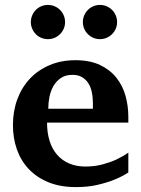

<svg xmlns="http://www.w3.org/2000/svg" viewBox="-20 -743 569 775"><path d="M355 -326.2Q355 -350.1 350.6 -371.1Q346.2 -392.1 336.2 -407.5Q326.2 -422.9 310.5 -431.9Q294.9 -440.9 272.9 -440.9Q245.1 -440.9 226.3 -428.5Q207.5 -416 196 -396.2Q184.6 -376.5 179.7 -352.1Q174.8 -327.6 174.8 -304.2H355ZM498 -46.9Q472.2 -29.8 439.9 -17.1Q412.1 -5.9 373.5 3.2Q335 12.2 287.1 12.2Q223.1 12.2 175.5 -7.3Q127.9 -26.9 95.9 -60.8Q64 -94.7 48.1 -140.1Q32.2 -185.5 32.2 -237.8Q32.2 -294.4 50 -342.5Q67.9 -390.6 100.8 -425.5Q133.8 -460.4 180.4 -480.2Q227.1 -500 284.2 -500Q342.8 -500 383.5 -480.7Q424.3 -461.4 449.7 -429.4Q475.1 -397.5 486.6 -356.4Q498 -315.4 498 -272V-248H169.9Q169.9 -207 180.2 -174.3Q190.4 -141.6 210.2 -118.7Q230 -95.7 258.8 -83.3Q287.6 -70.8 324.2 -70.8Q362.3 -70.8 393.8 -79.3Q425.3 -87.9 448.7 -98.6Q475.6 -111.3 498 -127ZM242.7 -653.8Q242.7 -639.6 237.3 -627.2Q231.9 -614.7 222.4 -605.2Q212.9 -595.7 200.2 -590.3Q187.5 -585 173.3 -585Q159.2 -585 146.5 -590.3Q133.8 -595.7 124.5 -605.2Q115.2 -614.7 109.9 -627.2Q104.5 -639.6 104.5 -653.8Q104.5 -668 109.9 -680.7Q115.2 -693.4 124.5 -702.9Q133.8 -712.4 146.5 -717.8Q159.2 -723.1 173.3 -723.1Q187.5 -723.1 200.2 -717.8Q212.9 -712.4 222.4 -702.9Q231.9 -693.4 237.3 -680.7Q242.7 -668 242.7 -653.8ZM452.6 -653.8Q452.6 -639.6 447.3 -627.2Q441.9 -614.7 432.4 -605.2Q422.9 -595.7 410.2 -590.3Q397.5 -585 383.3 -585Q369.1 -585 356.7 -590.3Q344.2 -595.7 334.7 -605.2Q325.2 -614.7 319.8 -627.2Q314.5 -639.6 314.5 -653.8Q314.5 -668 319.8 -680.7Q325.2 -693.4 334.7 -702.9Q344.2 -712.4 356.7 -717.8Q369.1 -723.1 383.3 -723.1Q397.5 -723.1 410.2 -717.8Q422.9 -712.4 432.4 -702.9Q441.9 -693.4 447.3 -680.7Q452.6 -668 452.6 -653.8Z"/></svg>

Font: Charis SIL APac
Style: Bold
Weight: 700
Foundry: SIL International
Version: Version 5.000